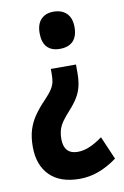

<svg xmlns="http://www.w3.org/2000/svg" viewBox="-84 -604 537 834"><g transform="rotate(-10 184.5 -186.5)"><path d="M269 -274Q269 -241 263 -215.5Q257 -190 243 -167Q229 -144 207 -120Q186 -97 173.5 -79.5Q161 -62 155.5 -43.5Q150 -25 150 -3Q150 30 165.5 47Q181 64 211 64Q237 64 264 52.5Q291 41 321 19L365 121Q324 151 283 166Q242 181 200 181Q113 181 67.5 135Q22 89 22 9Q22 -34 32 -66Q42 -98 61 -125.5Q80 -153 109 -183Q131 -206 141.5 -222.5Q152 -239 155 -253.5Q158 -268 158 -288V-311H269ZM291 -472Q291 -432 271 -411Q251 -390 212 -390Q176 -390 156.5 -410.5Q137 -431 137 -472Q137 -512 157 -533Q177 -554 212 -554Q249 -554 270 -533Q291 -512 291 -472Z"/></g></svg>

Font: Noto Sans Display ExtraCondensed
Style: Bold
Weight: 700
Width: 2
Designer: Monotype Design Team
Foundry: Monotype Imaging Inc.
Version: Version 2.003